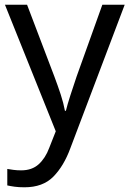

<svg xmlns="http://www.w3.org/2000/svg" viewBox="-20 -556 550 816"><path d="M1 -536H95L211 -231Q226 -191 238 -154.5Q250 -118 256 -85H260Q266 -110 279 -150.5Q292 -191 306 -232L415 -536H510L279 74Q251 150 206.5 195Q162 240 84 240Q60 240 42 237.5Q24 235 11 232V162Q22 164 37.5 166Q53 168 70 168Q116 168 144.5 142Q173 116 189 73L217 2Z"/></svg>

Font: Noto Sans Ogham
Style: Regular
Weight: 400
Designer: Monotype Design Team
Foundry: Monotype Imaging Inc.
Version: Version 2.001; ttfautohint (v1.8.4.7-5d5b)